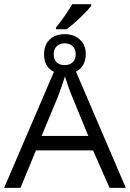

<svg xmlns="http://www.w3.org/2000/svg" viewBox="-20 -910 629 930"><path d="M395.5 -648.4Q395.5 -588.4 348.1 -563L589.4 0H510.7L430.7 -181.6H154.3L79.1 0H0L241.2 -562Q193.4 -585.4 193.4 -647Q193.4 -692.9 220.9 -718.8Q248.5 -744.6 293.5 -744.6Q338.9 -744.6 367.2 -718Q395.5 -691.4 395.5 -648.4ZM407.7 -251.5 327.1 -447.8Q315.4 -474.1 294.4 -539.6Q288.1 -518.1 277.1 -487.3Q266.1 -456.5 262.2 -445.8L181.6 -251.5ZM251 -776.4Q272.9 -803.2 296.1 -836.9Q319.3 -870.6 329.6 -889.6H421.9V-882.3Q407.2 -861.8 369.1 -825.2Q331.1 -788.6 301.3 -768.1H251ZM346.7 -647Q346.7 -672.9 331.5 -686.5Q316.4 -700.2 293.5 -700.2Q270.5 -700.2 255.4 -686.5Q240.2 -672.9 240.2 -647Q240.2 -622.1 253.9 -608.4Q267.6 -594.7 293.5 -594.7Q317.4 -594.7 332 -608.4Q346.7 -622.1 346.7 -647Z"/></svg>

Font: Bpm'online Open Sans
Style: Regular
Weight: 400
Foundry: Ascender Corporation
Version: Version 1.10